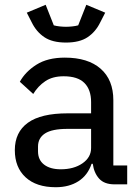

<svg xmlns="http://www.w3.org/2000/svg" viewBox="-20 -771 581 803"><path d="M459 0Q416 0 394.5 -24Q373 -48 368 -86H363Q347 -38 308 -13Q269 12 213 12Q132 12 87 -29.5Q42 -71 42 -143Q42 -218 96.5 -257.5Q151 -297 263 -297H361V-344Q361 -396 333 -424Q305 -452 246 -452Q200 -452 169.5 -431.5Q139 -411 119 -378L63 -429Q86 -471 132.5 -500.5Q179 -530 251 -530Q348 -530 401 -483.5Q454 -437 454 -352V-79H512V0ZM234 -63Q289 -63 325 -88Q361 -113 361 -152V-232H262Q198 -232 168.5 -213Q139 -194 139 -158V-138Q139 -102 164.5 -82.5Q190 -63 234 -63ZM256 -593Q199 -593 165.5 -615.5Q132 -638 113 -677L92 -718L171 -751L205 -665Q216 -662 230 -660.5Q244 -659 256 -659Q268 -659 282 -660.5Q296 -662 307 -665L341 -751L420 -718L399 -677Q380 -638 346.5 -615.5Q313 -593 256 -593Z"/></svg>

Font: IBM Plex Sans Text
Style: Regular
Weight: 450
Designer: Mike Abbink, Paul van der Laan, Pieter van Rosmalen
Foundry: Bold Monday
Version: Version 3.005